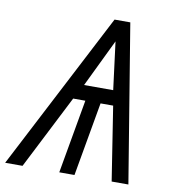

<svg xmlns="http://www.w3.org/2000/svg" viewBox="-115 -798 797 870"><g transform="rotate(10 283.0 -362.5)"><path d="M342 -725H414.5L533.5 0H456.5L403.5 -340H345.5L285.5 0H215.5L275.5 -340H219.5L46.5 0H-33.5ZM391.5 -409 363.5 -628.5 257.5 -409Z"/></g></svg>

Font: JuliaMono SemiBoldItalic
Style: Regular
Weight: 600
Italic angle: -9°
Monospace: yes
Designer: cormullion
Foundry: corm
Version: Version 0.049; ttfautohint (v1.8.4)